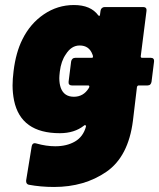

<svg xmlns="http://www.w3.org/2000/svg" viewBox="-20 -548 633 764"><path d="M593 -303 583 -223Q582 -216 578 -212Q574 -208 567 -208H532Q527 -208 525 -202L509 -68Q491 75 403.5 135.5Q316 196 195 196Q142 196 94 187Q83 184 84 170L106 35Q109 18 125 23Q164 34 200 34Q246 34 278.5 15Q311 -4 322 -44V-46Q322 -49 319.5 -50Q317 -51 314 -48Q276 -18 218 -18Q63 -18 36 -148Q30 -178 30 -208Q30 -233 34 -265Q43 -339 69 -391Q100 -454 154.5 -491Q209 -528 274 -528Q341 -528 371 -487Q374 -484 376 -485Q378 -486 378 -490L380 -505Q381 -512 385.5 -516Q390 -520 397 -520H550Q557 -520 560.5 -516Q564 -512 563 -505L540 -324Q540 -318 545 -318H580Q587 -318 590.5 -314Q594 -310 593 -303ZM335 -201Q336 -204 335 -206Q334 -208 331 -208H266Q259 -208 255.5 -212Q252 -216 253 -223L263 -303Q264 -310 268.5 -314Q273 -318 280 -318H345Q350 -318 350 -322Q350 -327 348 -331Q335 -367 297 -367Q264 -367 242 -332Q223 -305 218 -263Q216 -245 216 -237Q216 -215 222 -198Q235 -163 274 -163Q312 -163 333 -197Z"/></svg>

Font: Barlow Black
Style: Italic
Weight: 900
Italic angle: -7°
Designer: Jeremy Tribby
Foundry: Tribby Type
Version: Version 1.408